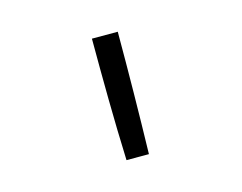

<svg xmlns="http://www.w3.org/2000/svg" viewBox="-58 -856 615 488"><g transform="rotate(-15 250.0 -611.5)"><path d="M221 -451H280Q282 -531 283 -611.5Q284 -692 284 -772H216Q216 -692 217 -611.5Q218 -531 221 -451Z"/></g></svg>

Font: Iosevka SS09 Light
Style: Regular
Weight: 300
Monospace: yes
Designer: Belleve Invis
Foundry: Belleve Invis
Version: Version 5.2.1; ttfautohint (v1.8.3)